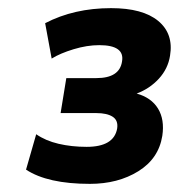

<svg xmlns="http://www.w3.org/2000/svg" viewBox="-20 -729 440 472"><path d="M201 -277Q97 -277 44 -312L69 -399Q92 -383 124 -375.5Q156 -368 193 -368Q260 -368 268 -413Q271 -433 257 -442Q243 -451 217 -451H129L143 -537H217Q274 -537 280 -578Q287 -618 224 -618Q194 -618 161 -608Q128 -598 107 -585L91 -672Q162 -709 253 -709Q331 -709 369 -677.5Q407 -646 398 -592Q393 -560 370.5 -535.5Q348 -511 316 -499Q352 -489 368.5 -462Q385 -435 379 -395Q370 -339 320 -308Q270 -277 201 -277Z"/></svg>

Font: Mulish ExtraBold
Style: Italic
Weight: 800
Italic angle: -9°
Designer: Vernon Adams
Foundry: Vernon Adams
Version: Version 3.603; ttfautohint (v1.8.3)